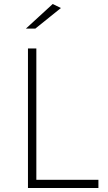

<svg xmlns="http://www.w3.org/2000/svg" viewBox="-20 -942 541 962"><path d="M109.9 -798.8 244.1 -921.9 285.2 -901.9 157.2 -798.8ZM120.1 0V-699.2H162.1V-41H473.1V0Z"/></svg>

Font: Trueno UltraLight
Style: Regular
Weight: 250
Designer: Julieta Ulanovsky
Foundry: Julieta Ulanovsky
Version: Version 3.001b | FøM Fix